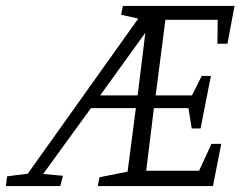

<svg xmlns="http://www.w3.org/2000/svg" viewBox="-111 -630 839 650"><path d="M-91 0 -87 -33 -17 -42 357 -567 299 -580 305 -610H683L659 -482H625L626 -563H449L416 -307H539L572 -373H603L568 -195H538L527 -264H410L384 -52H563L605 -143H638L610 0H220L226 -30L321 -49L349 -264H197L35 -41L102 -35L93 0ZM228 -307H355L381 -519Z"/></svg>

Font: Manuale Light
Style: Italic
Weight: 300
Italic angle: -11°
Version: Version 1.002